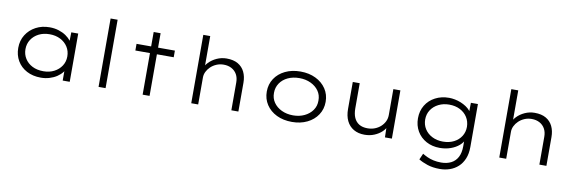

<svg xmlns="http://www.w3.org/2000/svg" viewBox="-62 -1278 6138 2046"><g transform="rotate(10 3007.5 -255.0)"><path d="M378 10Q291 10 225 -25Q159 -60 123 -121.5Q87 -183 87 -261Q87 -341 125.5 -402.5Q164 -464 230 -499.5Q296 -535 380 -535Q433 -535 478.5 -520.5Q524 -506 558 -482.5Q592 -459 613 -431Q634 -403 638 -374L612 -380L615 -522H690V0H614V-141L634 -150Q630 -121 607.5 -92Q585 -63 550.5 -40Q516 -17 471.5 -3.5Q427 10 378 10ZM393 -62Q458 -62 508.5 -88Q559 -114 588.5 -159Q618 -204 618 -261Q618 -319 589 -364.5Q560 -410 509 -436Q458 -462 393 -462Q326 -462 275 -436Q224 -410 194.5 -364.5Q165 -319 165 -261Q165 -205 193.5 -159.5Q222 -114 273 -88Q324 -62 393 -62Z M1002 0V-740H1078V0Z M1479 0V-678H1554V0ZM1321 -450V-522H1736V-450Z M2005 0V-740H2080V-382L2056 -371Q2068 -415 2103 -452Q2138 -489 2188.5 -512Q2239 -535 2295 -535Q2369 -535 2417.5 -507Q2466 -479 2490.5 -428.5Q2515 -378 2515 -311V0H2439V-301Q2439 -352 2418.5 -388.5Q2398 -425 2361 -445Q2324 -465 2275 -465Q2233 -465 2197 -449.5Q2161 -434 2135 -409Q2109 -384 2094.5 -354Q2080 -324 2080 -293V0H2043Q2027 0 2017.5 0Q2008 0 2005 0Z M3095 10Q3001 10 2929 -25Q2857 -60 2816.5 -122Q2776 -184 2776 -263Q2776 -342 2816.5 -403.5Q2857 -465 2929 -500Q3001 -535 3095 -535Q3187 -535 3259 -500Q3331 -465 3372 -403.5Q3413 -342 3413 -263Q3413 -184 3372 -122Q3331 -60 3259 -25Q3187 10 3095 10ZM3095 -61Q3163 -61 3217.5 -87Q3272 -113 3304 -158.5Q3336 -204 3335 -263Q3336 -322 3304.5 -367Q3273 -412 3218 -438Q3163 -464 3095 -464Q3025 -464 2970.5 -438.5Q2916 -413 2885 -367Q2854 -321 2854 -263Q2853 -204 2884.5 -158.5Q2916 -113 2971 -87Q3026 -61 3095 -61Z M3881 10Q3812 10 3762.5 -19Q3713 -48 3687 -101.5Q3661 -155 3661 -230V-522H3736V-251Q3736 -190 3754.5 -148.5Q3773 -107 3809.5 -85Q3846 -63 3900 -63Q3943 -63 3979 -77Q4015 -91 4042 -115.5Q4069 -140 4084.5 -172Q4100 -204 4100 -242V-522H4176V0H4101L4098 -119L4111 -125Q4099 -92 4066.5 -61Q4034 -30 3986 -10Q3938 10 3881 10Z M4735 230Q4657 230 4599 210.5Q4541 191 4503 167L4532 101Q4555 115 4585 129Q4615 143 4653 151.5Q4691 160 4736 160Q4797 160 4843 137Q4889 114 4914 67Q4939 20 4939 -51V-131L4953 -134Q4940 -94 4902.5 -61.5Q4865 -29 4811 -10Q4757 9 4695 9Q4612 9 4548 -26Q4484 -61 4448 -122.5Q4412 -184 4412 -262Q4412 -342 4449.5 -403.5Q4487 -465 4553 -499.5Q4619 -534 4702 -534Q4732 -534 4765.5 -527.5Q4799 -521 4830.5 -508Q4862 -495 4888.5 -477.5Q4915 -460 4933.5 -437.5Q4952 -415 4959 -388L4937 -391L4939 -522H5015V-58Q5015 16 4992.5 70Q4970 124 4931 159.5Q4892 195 4841.5 212.5Q4791 230 4735 230ZM4716 -63Q4783 -63 4834 -89Q4885 -115 4913.5 -160Q4942 -205 4942 -262Q4941 -321 4912.5 -366Q4884 -411 4833.5 -437Q4783 -463 4716 -463Q4652 -463 4600.5 -437Q4549 -411 4519.5 -366Q4490 -321 4490 -263Q4490 -206 4519 -160.5Q4548 -115 4599.5 -89Q4651 -63 4716 -63Z M5338 0V-740H5413V-382L5389 -371Q5401 -415 5436 -452Q5471 -489 5521.5 -512Q5572 -535 5628 -535Q5702 -535 5750.5 -507Q5799 -479 5823.5 -428.5Q5848 -378 5848 -311V0H5772V-301Q5772 -352 5751.5 -388.5Q5731 -425 5694 -445Q5657 -465 5608 -465Q5566 -465 5530 -449.5Q5494 -434 5468 -409Q5442 -384 5427.5 -354Q5413 -324 5413 -293V0H5376Q5360 0 5350.5 0Q5341 0 5338 0Z"/></g></svg>

Font: Lexend Mega Light
Style: Regular
Weight: 300
Version: Version 1.007